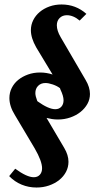

<svg xmlns="http://www.w3.org/2000/svg" viewBox="-20 -728 432 858"><path d="M22 -290Q22 -314 32.5 -335Q43 -356 61.5 -371Q80 -386 105 -395Q130 -404 159 -404Q188 -404 215 -395L142 -516Q118 -558 118 -593Q118 -617 128.5 -638Q139 -659 157.5 -674.5Q176 -690 201 -699Q226 -708 255 -708Q319 -708 366 -666L336 -636Q322 -648 307.5 -654Q293 -660 279 -660Q259 -660 246.5 -647.5Q234 -635 234 -615Q234 -591 251 -562L363 -370Q382 -338 382 -308Q382 -284 370.5 -263.5Q359 -243 339.5 -227.5Q320 -212 294 -203Q268 -194 239 -194Q225 -194 212.5 -196Q200 -198 188 -201L267 -67Q286 -35 286 -5Q286 19 275 40Q264 61 244.5 76.5Q225 92 199 101Q173 110 143 110Q108 110 76.5 97Q45 84 21 59L48 26Q100 64 131 64Q148 64 158 53Q168 42 168 24Q168 -8 135 -65L47 -213Q22 -253 22 -290ZM138 -312Q138 -299 146 -278L148 -275Q197 -240 227 -240Q244 -240 254 -251Q264 -262 264 -280Q264 -299 250 -328L248 -334Q235 -344 216 -350.5Q197 -357 183 -357Q163 -357 150.5 -344.5Q138 -332 138 -312Z"/></svg>

Font: Moniqa ExtBd Paragraph
Style: Regular
Weight: 800
Designer: Rajesh Rajput
Foundry: Rajesh Rajput
Version: Version 1.000